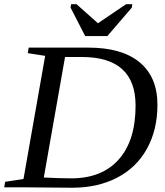

<svg xmlns="http://www.w3.org/2000/svg" viewBox="-31 -878 773 900"><path d="M604.5 -383.3Q604.5 -610.8 353 -610.8H273.9L174.3 -45.9Q252.4 -42 303.2 -42Q446.8 -42 525.6 -130.6Q604.5 -219.2 604.5 -383.3ZM382.8 -654.8Q540.5 -654.8 623.8 -585.7Q707 -516.6 707 -386.7Q707 -270 658 -181.2Q608.9 -92.3 518.1 -45.2Q427.2 2 307.1 2L72.3 0H-11.2L-6.8 -25.9L79.1 -39.1L180.7 -616.2L99.1 -628.9L103.5 -654.8ZM327.6 -858.4 428.2 -769 560.1 -858.4H589.4L586.9 -842.3L472.2 -709H368.2L299.8 -842.3L302.2 -858.4Z"/></svg>

Font: Liberation Serif
Style: Italic
Weight: 400
Italic angle: -16.333°
Designer: Steve Matteson
Foundry: Ascender Corporation
Version: Version 2.1.5